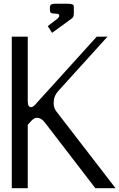

<svg xmlns="http://www.w3.org/2000/svg" viewBox="-20 -983 623 1003"><path d="M365.7 -942.9V-911.6Q365.7 -901.4 362.8 -895.8Q359.9 -890.1 352.1 -884.3L252 -811.5L229.5 -846.7L281.2 -886.2Q289.6 -894.5 289.6 -900.9Q289.6 -911.6 272 -911.6Q251.5 -911.6 246.1 -915.8Q240.7 -919.9 240.7 -932.1V-942.9Q240.7 -948.2 241.2 -950.7Q241.7 -953.1 244.4 -956.8Q247.1 -960.4 253.9 -961.9Q260.7 -963.4 272 -963.4H334.5Q349.6 -963.4 356.4 -960.7Q363.3 -958 364.5 -954.6Q365.7 -951.2 365.7 -942.9ZM125 -791.5V-455.1Q125 -423.3 142.1 -423.3Q152.3 -423.3 163.1 -435.5L485.4 -791.5H541.5L283.2 -506.3Q260.3 -481 260.3 -444.3Q260.3 -418.9 274.4 -400.9L583.5 0H478L214.4 -342.8Q194.8 -367.7 173.8 -367.7Q158.2 -367.7 144 -352.1L125 -331.1V0H41.5V-791.5Z"/></svg>

Font: Gputeks
Style: Regular
Weight: 500
Version: Version 0.9